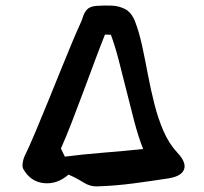

<svg xmlns="http://www.w3.org/2000/svg" viewBox="-20 -712 728 684"><path d="M325 -48Q301 -47 276.5 -62.5Q252 -78 224 -90Q184 -55 137 -59.5Q90 -64 64 -108Q59 -116 60.5 -129Q62 -142 66 -152Q84 -189 106.5 -242.5Q129 -296 153 -355Q177 -414 199 -468.5Q221 -523 238.5 -564.5Q256 -606 264 -623Q271 -637 275.5 -652Q280 -667 290 -678Q300 -689 323 -691Q351 -693 377.5 -692Q404 -691 426 -679.5Q448 -668 461 -636Q476 -597 486.5 -548Q497 -499 507 -446Q517 -393 530 -341.5Q543 -290 562.5 -245Q582 -200 612 -168Q644 -134 636 -109.5Q628 -85 583 -77Q519 -67 454.5 -58.5Q390 -50 325 -48ZM211 -154Q273 -162 347 -168Q421 -174 490 -181Q473 -224 458.5 -279Q444 -334 430 -391Q416 -448 402.5 -499.5Q389 -551 375 -588Q371 -588 365.5 -588.5Q360 -589 354 -589Q338 -549 318 -495.5Q298 -442 276.5 -384Q255 -326 234.5 -273.5Q214 -221 197 -183Z"/></svg>

Font: Mansalva
Style: Regular
Weight: 400
Designer: Carolina Short
Foundry: Carolina Short
Version: Version 2.112; ttfautohint (v1.8.4.7-5d5b)